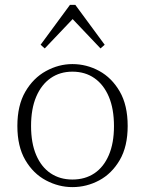

<svg xmlns="http://www.w3.org/2000/svg" viewBox="-20 -752 593 785"><path d="M276 13Q220 13 168 -14.5Q116 -42 83.5 -97.5Q51 -153 51 -237Q51 -321 83.5 -377Q116 -433 168 -461.5Q220 -490 276 -490Q334 -490 385.5 -462Q437 -434 469.5 -378Q502 -322 502 -237Q502 -153 469.5 -97.5Q437 -42 385.5 -14.5Q334 13 276 13ZM276 -18Q328 -18 366 -43.5Q404 -69 425 -118Q446 -167 446 -236Q446 -307 425 -356.5Q404 -406 366 -432.5Q328 -459 276 -459Q225 -459 187 -432.5Q149 -406 128 -356.5Q107 -307 107 -237Q107 -167 128 -118Q149 -69 187 -43.5Q225 -18 276 -18ZM391 -554 257 -695H297L163 -554L146 -569L266 -732H288L408 -569Z"/></svg>

Font: Source Serif 4 18pt Light
Style: Regular
Weight: 300
Designer: Frank Grießhammer
Foundry: Adobe Systems Incorporated
Version: Version 4.004;hotconv 1.0.116;makeotfexe 2.5.65601